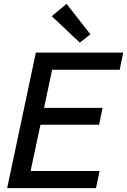

<svg xmlns="http://www.w3.org/2000/svg" viewBox="-20 -976 659 996"><path d="M17.1 0 166 -703.1H619.1L601.1 -614.3H250.5L208.5 -416.5H512.2L494.1 -329.1H189.9L138.7 -88.9H496.6L478 0ZM394 -754.9 248.5 -892.1 325.2 -956.1 449.2 -797.9Z"/></svg>

Font: Schibsted Grotesk Medium
Style: Italic
Weight: 500
Italic angle: -12°
Designer: Bakken & Baeck AS, Henrik Kongsvoll
Foundry: Schibsted ASA
Version: Version 1.100;gftools[0.9.25]